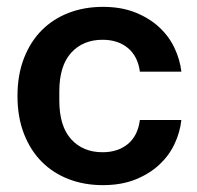

<svg xmlns="http://www.w3.org/2000/svg" viewBox="-20 -530 576 560"><path d="M280 10Q226 10 180.5 -7.5Q135 -25 102 -58Q69 -91 50 -139.5Q31 -188 31 -250Q31 -312 50 -360.5Q69 -409 102 -442Q135 -475 180.5 -492.5Q226 -510 280 -510Q334 -510 375 -493.5Q416 -477 444.5 -450.5Q473 -424 489 -390Q505 -356 509 -321H388Q382 -366 353 -390Q324 -414 279 -414Q222 -414 187.5 -376Q153 -338 153 -263V-237Q153 -162 187.5 -124Q222 -86 279 -86Q324 -86 353 -110Q382 -134 388 -180H509Q505 -144 489 -110Q473 -76 444.5 -49.5Q416 -23 375 -6.5Q334 10 280 10Z"/></svg>

Font: CyStack Display SemiBold
Style: Regular
Weight: 600
Designer: Weizhong Zhang
Foundry: 本地遙控
Version: Version 1.000;Glyphs 3.1.2 (3151)